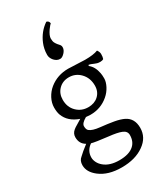

<svg xmlns="http://www.w3.org/2000/svg" viewBox="-272 -970 1127 1328"><g transform="rotate(-30 291.5 -306.0)"><path d="M245.6 -164.6Q201.7 -139.6 201.7 -116.2Q201.7 -89.8 213.9 -79.6Q236.3 -60.5 294.9 -54.4Q353.5 -48.3 399.4 -40.3Q445.3 -32.2 475.1 -17.6Q533.7 11.7 533.7 87.4Q533.7 164.1 465.8 211.9Q396.5 261.7 287.1 261.7Q179.2 261.7 113.8 210.9Q57.6 167.5 57.6 112.8Q57.6 75.2 83 56.2L111.3 30.8Q128.9 15.6 154.3 -3.4Q111.8 -27.3 111.8 -79.1Q111.8 -109.9 136.7 -129.9Q148.4 -139.6 166 -149.4L205.1 -173.3Q122.1 -202.1 96.2 -270.5Q87.4 -293.5 87.4 -330.6Q87.4 -367.7 106.4 -403.8Q125.5 -439.9 156.2 -464.8Q219.7 -515.6 305.7 -515.6L438.5 -510.3Q506.3 -510.3 541.5 -524.4Q554.7 -506.3 554.7 -489.7Q554.7 -465.8 549.3 -452.1Q539.1 -445.3 523.7 -445.3Q508.3 -445.3 498.5 -448.2Q488.8 -451.2 479.5 -455.1Q455.6 -466.3 441.9 -468.3L438.5 -460.9Q474.6 -433.1 485.4 -376Q488.8 -359.9 488.8 -332.8Q488.8 -305.7 471.7 -272.5Q454.6 -239.3 425.8 -214.8Q364.3 -162.1 281.2 -162.1Q267.6 -162.1 245.6 -164.6ZM294.9 -214.8Q319.3 -214.8 339.4 -221.9Q359.4 -229 374.5 -242.7Q408.2 -272.9 408.2 -322.8Q408.2 -384.3 369.1 -424.3Q332 -461.9 279.8 -461.9Q229.5 -461.9 197.3 -428.7Q166 -396.5 166 -347.2Q166 -288.1 204.1 -251Q241.2 -214.8 294.9 -214.8ZM137.7 97.7Q137.7 116.2 147.7 136.7Q157.7 157.2 177.7 173.8Q221.2 210.4 297.4 210.4Q377 210.4 415 174.8Q446.8 145.5 446.8 94.7Q446.8 63 412.1 49.8Q380.4 37.1 315.9 30.3Q213.4 18.6 185.1 10.3Q137.7 43 137.7 97.7ZM341.3 -683.6Q347.7 -675.3 347.7 -663.6Q347.7 -651.9 342.5 -641.4Q337.4 -630.9 329.1 -622.1Q309.6 -601.6 294 -601.6Q278.3 -601.6 267.1 -607.9Q255.9 -614.3 247.1 -624Q228 -646 228 -670.4Q228 -694.8 232.7 -717Q237.3 -739.3 245.1 -757.8Q274.9 -830.1 337.4 -872.5Q356.9 -868.2 358.9 -847.6Q357.9 -847.6 349.6 -838.4Q341.3 -829.1 331.5 -815.4Q306.2 -778.8 306.2 -756.1Q306.2 -733.4 312.8 -721.2Q319.3 -709 326.7 -700.2Z"/></g></svg>

Font: Trykker
Style: Regular
Weight: 400
Designer: Magnus Gaarde
Foundry: Magnus Gaarde
Version: Version 1.001